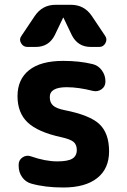

<svg xmlns="http://www.w3.org/2000/svg" viewBox="-20 -790 540 819"><path d="M96.7 -589.8Q79.1 -589.8 69.8 -606Q60.5 -622.1 71.3 -636.7L128.9 -722.7Q161.1 -769.5 216.8 -769.5H283.2Q338.9 -769.5 371.1 -722.7L428.7 -636.7Q438.5 -622.1 429.7 -606Q420.9 -589.8 403.3 -589.8H367.2Q311.5 -589.8 286.1 -640.6L251 -713.9Q251 -714.8 250 -714.8Q249 -714.8 249 -713.9L213.9 -640.6Q188.5 -589.8 132.8 -589.8ZM254.9 -320.3Q364.3 -298.8 404.8 -259.8Q445.3 -220.7 445.3 -144.5Q445.3 -70.3 394.5 -30.3Q343.8 9.8 250 9.8Q171.9 9.8 113.3 -6.8Q88.9 -13.7 74.2 -34.7Q59.6 -55.7 59.6 -82V-87.9Q59.6 -107.4 76.2 -118.7Q92.8 -129.9 112.3 -123Q173.8 -101.6 224.6 -101.6Q269.5 -101.6 288.6 -113.3Q307.6 -125 307.6 -150.4Q307.6 -172.9 293.9 -184.6Q280.3 -196.3 240.2 -205.1Q141.6 -226.6 98.1 -267.6Q54.7 -308.6 54.7 -379.9Q54.7 -451.2 104 -490.7Q153.3 -530.3 250 -530.3Q319.3 -530.3 375 -516.6Q399.4 -510.7 414.6 -489.7Q429.7 -468.8 429.7 -443.4V-442.4Q429.7 -420.9 413.1 -409.2Q396.5 -397.5 376 -402.3Q314.5 -418 264.6 -418Q191.4 -418 192.4 -375Q192.4 -352.5 206.5 -339.8Q220.7 -327.1 254.9 -320.3Z"/></svg>

Font: Rounded Mgen+ 2m bold
Style: Bold
Weight: 700
Designer: [Source Han Sans]
Ryoko NISHIZUKA  (kana & ideographs); Paul D. Hunt (Latin, Greek & Cyrillic); Wenlong ZHANG  (bopomofo
Version: Version 1.059.20150602